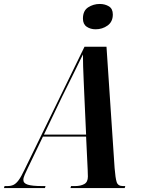

<svg xmlns="http://www.w3.org/2000/svg" viewBox="-77 -950 713 970"><path d="M-57 0 -54 -10H-39Q-22 -10 -9 -16Q4 -22 17 -39.5Q30 -57 47 -93L350 -714H461L502 -101Q506 -50 512.5 -30Q519 -10 544 -10H556L553 0H279L282 -10H303Q330 -10 348.5 -20Q367 -30 367 -58Q367 -65 366.5 -74Q366 -83 366 -92L358 -260H140L64 -102Q55 -83 48 -67.5Q41 -52 41 -41Q41 -24 63.5 -17Q86 -10 135 -10H153L150 0ZM237 -462 145 -270H358L349 -469Q348 -499 346 -538Q344 -577 343 -614Q342 -651 342 -675Q325 -639 298.5 -586Q272 -533 237 -462ZM406 -802Q380 -802 361 -815Q342 -828 342 -856Q342 -896 368.5 -913Q395 -930 427 -930Q453 -930 473 -918Q493 -906 493 -877Q493 -840 466.5 -821Q440 -802 406 -802Z"/></svg>

Font: Noto Serif Display ExtraCondensed
Style: Bold Italic
Weight: 700
Width: 2
Italic angle: -12°
Designer: Monotype Design Team
Foundry: Monotype Imaging Inc.
Version: Version 2.009